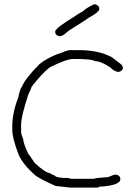

<svg xmlns="http://www.w3.org/2000/svg" viewBox="-20 -897 626 892"><path d="M302.7 -664.1H347.7Q439 -664.1 500 -630.9Q546.4 -596.2 546.9 -593.8Q550.8 -587.4 550.8 -582Q550.8 -566.4 529.3 -562.5Q508.8 -566.4 492.2 -584Q448.7 -613.3 418 -613.3Q418 -620.6 347.7 -623H320.3Q288.6 -623 210.9 -584Q175.3 -556.2 127 -494.1Q127 -490.2 111.3 -457Q78.6 -356.9 78.1 -320.3V-285.2Q78.1 -272.9 87.9 -250Q87.9 -233.4 111.3 -181.6Q114.3 -181.6 140.6 -140.6Q189.9 -94.2 214.8 -91.8Q214.8 -88.9 236.3 -80.1Q236.3 -73.7 275.4 -70.3H294.9Q296.9 -70.3 310.5 -66.4H416Q425.3 -70.8 482.4 -74.2Q508.8 -85.9 517.6 -85.9Q539.1 -82.5 539.1 -64.5Q539.1 -35.2 439.5 -29.3Q439.5 -25.4 429.7 -25.4H306.6L238.3 -33.2Q171.4 -63 146.5 -80.1Q82 -136.7 64.5 -183.6Q37.1 -256.8 37.1 -293V-310.5Q37.1 -372.6 64.5 -443.4Q73.7 -487.3 82 -494.1Q96.7 -531.7 162.1 -597.7Q204.6 -633.3 277.3 -656.2Q277.3 -658.7 302.7 -664.1ZM423.8 -877Q441.4 -870.6 441.4 -855.5Q441.4 -840.8 388.7 -812.5Q388.7 -810.1 326.2 -771.5Q298.3 -754.9 289.1 -746.1Q274.9 -731.4 257.8 -728.5Q236.3 -731.9 236.3 -750Q236.3 -766.1 326.2 -820.3Q337.9 -830.1 367.2 -845.7Q373.5 -855.5 416 -877Z"/></svg>

Font: CEF Fonts CJK
Style: Regular
Weight: 400
Designer: PartyBoss (派对大魔王)
Version: Release 2.25